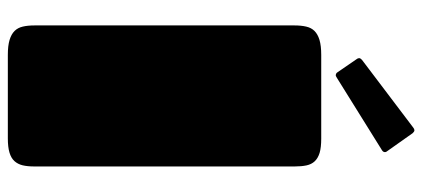

<svg xmlns="http://www.w3.org/2000/svg" viewBox="-314 -764 1078 490"><g transform="rotate(90 225.0 -519.0)"><path d="M44.9 -731.9Q44.9 -748.5 47.9 -761.5Q50.8 -774.4 59.1 -782.7Q67.4 -791 82 -795.4Q96.7 -799.8 120.1 -799.8H334Q356.4 -799.8 370.1 -795.7Q383.8 -791.5 391.6 -783.2Q399.4 -774.9 402.1 -762.2Q404.8 -749.5 404.8 -732.4V-66.9Q404.8 -50.3 401.9 -37.8Q398.9 -25.4 391.1 -16.8Q383.3 -8.3 369.4 -4.2Q355.5 0 333 0H120.1Q96.7 0 82 -4.4Q67.4 -8.8 59.1 -17.1Q50.8 -25.4 47.9 -38.1Q44.9 -50.8 44.9 -67.9ZM178.7 -839.8Q176.8 -838.9 175.3 -837.9Q173.8 -836.9 172.4 -836.9Q167 -836.9 164.1 -841.8L131.3 -889.6Q128.4 -893.1 128.4 -896.5Q128.4 -899.9 132.8 -903.8L305.7 -1034.7Q309.1 -1037.6 312.5 -1037.6Q315.9 -1037.6 319.8 -1033.2L364.7 -969.7Q368.2 -965.8 368.2 -962.4Q368.2 -958 363.8 -955.1Z"/></g></svg>

Font: Fascinate Cyrillic
Style: Regular
Weight: 900
Designer: Denis Ignatov
Foundry: Astigmatic (AOETI)
Version: Version 1.00 November 30, 2018, initial release